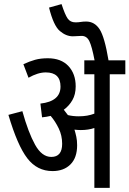

<svg xmlns="http://www.w3.org/2000/svg" viewBox="-20 -916 631 936"><path d="M515 0V-554H591V-622H509Q490 -736 465.5 -773.5Q441 -811 400 -811Q385 -811 373.5 -809Q362 -807 348 -807Q323 -807 310 -825.5Q297 -844 280 -896L219 -879Q241 -791 271.5 -765Q302 -739 335 -739Q346 -739 357 -740Q368 -741 378 -741Q403 -741 415.5 -715.5Q428 -690 441 -622H391V-554H440V-362Q407 -349 364 -349Q335 -349 311 -355Q301 -369 291 -381Q317 -400 333 -428Q349 -456 349 -495Q349 -556 313.5 -594Q278 -632 213 -632Q178 -632 151 -624.5Q124 -617 94 -603L119 -537Q165 -563 203 -563Q275 -563 275 -494Q275 -422 177 -411L185 -344Q207 -346 227 -351Q250 -324 266.5 -289.5Q283 -255 283 -215Q283 -151 230 -151Q184 -151 151 -210.5Q118 -270 89 -374L21 -356Q65 -207 113 -144.5Q161 -82 236 -82Q291 -82 323.5 -114.5Q356 -147 356 -208Q356 -231 352 -249.5Q348 -268 343 -284Q360 -282 374 -282Q411 -282 440 -292V0Z"/></svg>

Font: Noto Sans Devanagari Extra Condensed
Style: Regular
Weight: 400
Width: 2
Designer: Monotype Design Team
Foundry: Monotype Imaging Inc.
Version: 1.000